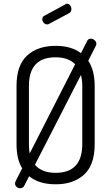

<svg xmlns="http://www.w3.org/2000/svg" viewBox="-20 -975 592 1022"><path d="M464 -769Q474 -769 483.5 -761Q493 -753 493 -742Q493 -734 489 -729L450 -652Q484 -599 484 -518V-208Q484 -97 427.5 -45.5Q371 6 276 6Q188 6 135 -37L110 12Q104 27 86 27Q76 27 68 19.5Q60 12 60 2Q60 -4 63 -10L98 -79Q68 -127 68 -208V-518Q68 -628 124.5 -679.5Q181 -731 276 -731Q359 -731 411 -692L444 -757Q449 -769 464 -769ZM418 -208V-518Q418 -546 411 -576L166 -98Q202 -55 276 -55Q418 -55 418 -208ZM134 -208Q134 -178 138 -158L380 -633Q344 -670 276 -670Q134 -670 134 -518ZM348 -905 241 -848Q236 -845 231 -845Q221 -845 213 -853.5Q205 -862 205 -873Q205 -886 216 -891L328 -952Q331 -955 336 -955Q347 -955 353.5 -946.5Q360 -938 360 -927Q360 -911 348 -905Z"/></svg>

Font: Dosis
Style: Regular
Weight: 400
Designer: Edgar Tolentino, Pablo Impallari, Igino Marini
Foundry: Edgar Tolentino, Pablo Impallari, Igino Marini
Version: Version 1.007